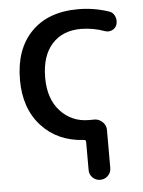

<svg xmlns="http://www.w3.org/2000/svg" viewBox="-52 -572 590 793"><g transform="rotate(-5 243.5 -175.0)"><path d="M278.3 9.8Q169.9 3.9 103.5 -68.8Q37.1 -141.6 37.1 -259.8Q37.1 -386.7 106.9 -458.5Q176.8 -530.3 301.8 -530.3Q365.2 -530.3 427.7 -509.8Q444.3 -504.9 451.7 -488.3Q459 -471.7 454.1 -454.1Q449.2 -438.5 434.1 -431.6Q418.9 -424.8 403.3 -430.7Q358.4 -447.3 306.6 -448.2Q229.5 -448.2 185.5 -398.9Q141.6 -349.6 141.6 -259.8Q141.6 -171.9 188.5 -121.1Q235.4 -70.3 306.6 -70.3H322.3Q344.7 -72.3 360.8 -58.1Q377 -43.9 377 -23.4V134.8Q377 153.3 363.8 166.5Q350.6 179.7 332 179.7Q313.5 179.7 300.3 167Q287.1 154.3 287.1 134.8V18.6Q287.1 9.8 278.3 9.8Z"/></g></svg>

Font: Rounded Mgen+ 2p medium
Style: Regular
Weight: 500
Designer: [Source Han Sans]
Ryoko NISHIZUKA  (kana & ideographs); Paul D. Hunt (Latin, Greek & Cyrillic); Wenlong ZHANG  (bopomofo
Version: Version 1.059.20150602